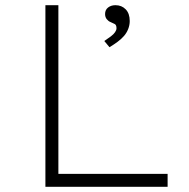

<svg xmlns="http://www.w3.org/2000/svg" viewBox="-20 -720 728 740"><path d="M155 0V-700H205V-50H626V0ZM402 -538 382 -562Q397 -572 407.5 -580Q418 -588 423.5 -596Q429 -604 429 -611Q429 -624 422 -627.5Q415 -631 406 -635Q398 -638 391.5 -646Q385 -654 385 -666Q385 -682 396.5 -691Q408 -700 425 -700Q449 -700 464.5 -684Q480 -668 480 -639Q480 -623 474 -608Q468 -593 458 -581.5Q448 -570 434 -559.5Q420 -549 402 -538Z"/></svg>

Font: Lexend Giga ExtraLight
Style: Regular
Weight: 250
Version: Version 1.007